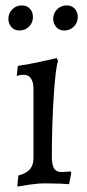

<svg xmlns="http://www.w3.org/2000/svg" viewBox="-20 -679 322 711"><path d="M104 -94V-348Q104 -402 67 -402Q60 -402 52 -400.5Q44 -399 42 -398L46 -435Q88 -441 132.5 -451Q177 -461 190 -464L195 -452Q186 -431 179 -323.5Q172 -216 172 -98Q172 -69 180 -55.5Q188 -42 207 -42Q218 -42 228 -43Q238 -44 242 -44L244 -40L236 3Q227 2 202 1Q177 0 147 0Q121 0 87.5 5Q54 10 44 12L48 -29Q78 -37 91 -52.5Q104 -68 104 -94ZM11 -609Q11 -630 25.5 -644.5Q40 -659 61 -659Q80 -659 91 -646.5Q102 -634 102 -616Q102 -595 87.5 -580.5Q73 -566 52 -566Q33 -566 22 -579Q11 -592 11 -609ZM177 -609Q177 -630 191.5 -644.5Q206 -659 227 -659Q246 -659 257 -646.5Q268 -634 268 -616Q268 -595 253.5 -580.5Q239 -566 218 -566Q199 -566 188 -579Q177 -592 177 -609Z"/></svg>

Font: Sahitya
Style: Regular
Weight: 400
Designer: Juan Pablo del Peral
Foundry: Juan Pablo del Peral (http://www.huertatipografica.com)
Version: Version 1.001;PS 001.000;hotconv 1.0.70;makeotf.lib2.5.58329